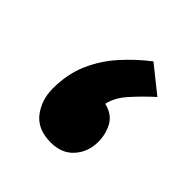

<svg xmlns="http://www.w3.org/2000/svg" viewBox="-113 -464 553 553"><g transform="rotate(45 163.5 -187.5)"><path d="M290.5 -310.5Q260.7 -283.7 232.7 -252.7Q204.6 -221.7 198.2 -190.4Q233.4 -182.1 247.6 -155.8Q261.7 -129.4 261.7 -99.1Q261.7 -57.6 236.3 -29.1Q210.9 -0.5 166.5 -0.5Q112.3 -0.5 86.2 -34.4Q60.1 -68.4 60.1 -114.7Q60.1 -173.8 80.6 -220.7Q101.1 -267.6 135.3 -305.7Q169.4 -343.8 210 -375Z"/></g></svg>

Font: Vazir Black
Style: Black
Weight: 900
Designer: Saber Rastikerdar
Foundry: Saber Rastikerdar
Version: Version 30.0.0